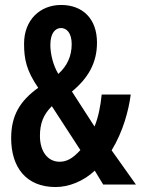

<svg xmlns="http://www.w3.org/2000/svg" viewBox="-20 -744 568 774"><path d="M226 -724C142 -724 77 -664 77 -568C77 -504 87 -459 134 -390C60 -337 25 -278 25 -187C25 -70 85 10 204 10C256 10 315 -12 362 -56L396 0H528L430 -138C476 -213 499 -300 507 -363H390C385 -314 376 -270 361 -234L270 -375C334 -428 371 -489 371 -572C371 -668 314 -724 226 -724ZM226 -631C248 -631 269 -612 269 -566C269 -517 250 -477 215 -446C194 -481 183 -527 183 -563C183 -612 204 -631 226 -631ZM189 -316 304 -139C273 -105 249 -92 220 -92C173 -92 141 -133 141 -196C141 -247 155 -282 189 -316Z"/></svg>

Font: Noto Sans Sinhala UI ExtraCondensed SemiBold
Style: Regular
Weight: 600
Width: 2
Designer: Jelle Bosma - Monotype Design Team
Foundry: Monotype Imaging Inc.
Version: Version 2.006